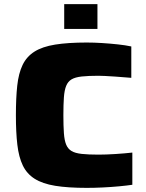

<svg xmlns="http://www.w3.org/2000/svg" viewBox="-20 -902 708 930"><path d="M400 8Q309 8 247.5 -2Q186 -12 148 -36Q110 -60 90.5 -100.5Q71 -141 64 -201Q57 -261 57 -344Q57 -427 63.5 -487Q70 -547 89.5 -587.5Q109 -628 147 -652Q185 -676 247 -686Q309 -696 400 -696Q436 -696 475 -693.5Q514 -691 551 -687Q588 -683 616 -677V-525Q570 -529 539 -531Q508 -533 489 -534Q470 -535 457 -535Q408 -535 376 -531.5Q344 -528 326.5 -517.5Q309 -507 300.5 -486Q292 -465 289.5 -430.5Q287 -396 287 -344Q287 -292 289.5 -257Q292 -222 300.5 -201.5Q309 -181 326.5 -170.5Q344 -160 376 -156.5Q408 -153 457 -153Q494 -153 540 -156Q586 -159 621 -163V-7Q594 -3 556.5 0.5Q519 4 478.5 6Q438 8 400 8ZM291 -762V-882H452V-762Z"/></svg>

Font: Saira Expanded ExtraBold
Style: Regular
Weight: 800
Width: 7
Designer: Hector Gatti with collaboration of the Omnibus-Type team
Foundry: Omnibus-Type
Version: Version 1.101